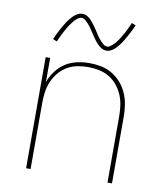

<svg xmlns="http://www.w3.org/2000/svg" viewBox="-83 -816 767 885"><g transform="rotate(10 300.0 -373.0)"><path d="M99 0V-520H120V-407Q130 -435 148 -459Q166 -483 190.5 -499Q215 -515 244.5 -521.5Q274 -528 303 -528Q331 -528 358.5 -522.5Q386 -517 410 -502.5Q434 -488 452.5 -466.5Q471 -445 482 -419Q493 -393 497 -365.5Q501 -338 501 -310V0H480V-310Q480 -335 476.5 -360.5Q473 -386 463 -409.5Q453 -433 436.5 -453Q420 -473 398 -486Q376 -499 350.5 -504Q325 -509 300 -509Q275 -509 249.5 -504Q224 -499 202 -486Q180 -473 163.5 -453Q147 -433 137 -409.5Q127 -386 123.5 -360.5Q120 -335 120 -310V0ZM369 -598Q356 -598 345.5 -604.5Q335 -611 326.5 -620Q318 -629 311 -638.5Q304 -648 297 -658.5Q290 -669 283 -680Q276 -691 268.5 -700Q261 -709 251 -718Q241 -727 231 -727Q226 -727 223.5 -726Q221 -725 217.5 -723Q214 -721 209.5 -717.5Q205 -714 200 -708.5Q195 -703 192.5 -699.5Q190 -696 187.5 -693Q185 -690 183 -687Q181 -684 178.5 -680.5Q176 -677 173.5 -673Q171 -669 169 -664.5Q167 -660 164 -655.5Q161 -651 158.5 -646Q156 -641 153.5 -635.5Q151 -630 148 -624.5Q145 -619 142.5 -613Q140 -607 137 -600L118 -608Q123 -620 128 -630Q133 -640 138 -649.5Q143 -659 147.5 -667Q152 -675 156.5 -682.5Q161 -690 165 -696Q169 -702 173.5 -707.5Q178 -713 185.5 -721.5Q193 -730 200.5 -735Q208 -740 215 -743Q222 -746 231 -746Q244 -746 254.5 -740Q265 -734 273.5 -724.5Q282 -715 289 -705.5Q296 -696 303 -685.5Q310 -675 317 -664Q324 -653 331.5 -644Q339 -635 349 -626Q359 -617 369 -617Q374 -617 376.5 -618Q379 -619 382.5 -621.5Q386 -624 390.5 -627.5Q395 -631 400 -636Q405 -641 407.5 -644.5Q410 -648 412.5 -651Q415 -654 417 -657Q419 -660 421.5 -664Q424 -668 426.5 -672Q429 -676 431 -680Q433 -684 436 -688.5Q439 -693 441.5 -698Q444 -703 446.5 -708.5Q449 -714 452 -719.5Q455 -725 457.5 -731Q460 -737 463 -744L482 -736Q477 -725 472 -714.5Q467 -704 462 -695Q457 -686 452.5 -677.5Q448 -669 443.5 -662Q439 -655 435 -648.5Q431 -642 426.5 -636.5Q422 -631 414.5 -622.5Q407 -614 399.5 -609Q392 -604 385 -601Q378 -598 369 -598Z"/></g></svg>

Font: Iosevka Aile Thin
Style: Regular
Weight: 100
Designer: Belleve Invis
Foundry: Belleve Invis
Version: Version 31.1.0; ttfautohint (v1.8.4)